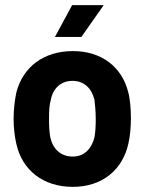

<svg xmlns="http://www.w3.org/2000/svg" viewBox="-20 -720 567 748"><path d="M264 8C377 8 457 -57 480 -160C487 -190 490 -225 490 -259C490 -295 487 -334 479 -363C454 -460 375 -521 264 -521C151 -521 70 -460 44 -361C38 -334 33 -295 33 -257C33 -223 37 -187 44 -158C67 -57 148 8 264 8ZM171 -257C171 -286 172 -312 178 -331C186 -375 217 -405 262 -405C307 -405 337 -377 348 -331C350 -312 353 -287 353 -257C353 -232 352 -206 348 -185C337 -140 307 -110 264 -110C217 -110 186 -139 176 -185C172 -205 171 -231 171 -257ZM194 -576H297L384 -700H261Z"/></svg>

Font: Vanilla Cream ExtraBold
Style: Regular
Weight: 800
Designer: Jeremy Tribby, Jinavaṁso
Foundry: Tribby Type
Version: Version 1.422;Glyphs 3.1.2 (3151)